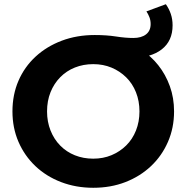

<svg xmlns="http://www.w3.org/2000/svg" viewBox="-20 -878 884 910"><path d="M422 12Q340 12 269.5 -15Q199 -42 147.5 -91Q96 -140 67.5 -206Q39 -272 39 -350Q39 -429 67.5 -495Q96 -561 148.5 -609.5Q201 -658 272.5 -685Q344 -712 429 -712Q485 -712 530 -705Q575 -698 612 -698Q650 -698 672 -715Q694 -732 694 -764Q694 -782 688 -797Q682 -812 674 -824L766 -858Q781 -837 789.5 -812Q798 -787 798 -758Q798 -684 746.5 -644Q695 -604 605 -604Q567 -604 530 -609Q493 -614 458 -618L649 -642Q695 -613 730 -569Q765 -525 785 -469.5Q805 -414 805 -350Q805 -272 776 -205.5Q747 -139 695.5 -90.5Q644 -42 574.5 -15Q505 12 422 12ZM422 -126Q469 -126 508.5 -142.5Q548 -159 578 -188.5Q608 -218 624.5 -259.5Q641 -301 641 -350Q641 -399 624.5 -440.5Q608 -482 578 -511.5Q548 -541 508.5 -557.5Q469 -574 422 -574Q375 -574 335 -558Q295 -542 265.5 -512Q236 -482 219.5 -441Q203 -400 203 -350Q203 -301 219.5 -259.5Q236 -218 265.5 -188Q295 -158 335 -142Q375 -126 422 -126Z"/></svg>

Font: Montserrat Thin
Style: Bold
Weight: 700
Version: Version 9.000